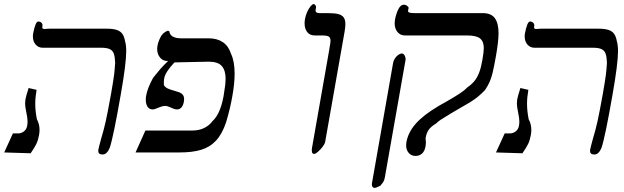

<svg xmlns="http://www.w3.org/2000/svg" viewBox="-24 -744 3044 937"><path d="M148 -237.5Q148 -203 156 -162Q169 -138.5 169 -109.5Q169 -99.5 166.5 -84.5Q162 -59.5 153.5 -41.8Q145 -24 125.5 4L-3.5 0L39 -93H66Q79 -93 92 -102.2Q105 -111.5 108.5 -129.5Q110.5 -139.5 110.5 -151.5Q110.5 -167.5 104.5 -195.5Q98.5 -223.5 98.5 -239Q98.5 -248 100 -258.5Q104 -278.5 112.5 -304L115.5 -314.5L154.5 -305.5Q148 -268.5 148 -237.5ZM136.5 -566.5Q136.5 -574 138 -581.5Q142.5 -606 148.8 -622.5Q155 -639 162.5 -639Q173 -639 179 -632.2Q185 -625.5 183 -616.5L182.5 -611.5Q181.5 -606.5 184.8 -604.5Q188 -602.5 195 -602.5Q198.5 -602.5 206.5 -603.5L217 -604H496Q528 -604 546.2 -597.8Q564.5 -591.5 573.5 -578.2Q582.5 -565 586.5 -542Q592 -524 592 -495Q592 -433 565.5 -283.5Q529.5 -76 511.5 -22.5Q498 10 476.5 10Q455.5 10 455.5 -7.5Q455.5 -11.5 456 -13.5Q457.5 -23 470 -68.5Q482 -107.5 491.8 -151.2Q501.5 -195 518 -286.5Q529.5 -352.5 532.8 -378.8Q536 -405 538 -437.5Q537 -466.5 531.5 -482Q526 -497.5 511.8 -504.2Q497.5 -511 469.5 -511H184.5Q163.5 -511 150 -526.5Q136.5 -542 136.5 -566.5Z M685.5 -107H915.5Q946.5 -107 971.8 -119Q997 -131 1013.5 -153.5Q1051 -187.5 1067 -274.5L1075.5 -331.5Q1077 -346.5 1077 -359.5Q1077 -401 1058.2 -422Q1039.5 -443 994.5 -443L827.5 -439.5Q783 -392.5 777.5 -362.5Q775.5 -352 775.5 -339Q775.5 -331.5 776 -328Q783 -317.5 794.8 -312Q806.5 -306.5 825.5 -301.5Q842 -297 851.8 -293.2Q861.5 -289.5 868 -281.5Q874.5 -273.5 874.5 -260Q874.5 -256.5 873.5 -248.5Q870 -229 861.2 -219.5Q852.5 -210 841 -210Q832.5 -210 825.5 -212.5Q818.5 -215 808.5 -219.5Q807 -220 798.8 -223.5Q790.5 -227 783 -227Q773.5 -227 765.5 -224.5Q757.5 -222 746 -217.5Q739.5 -214.5 733 -212.2Q726.5 -210 721 -210Q704.5 -210 696 -223.2Q687.5 -236.5 687.5 -257.5Q687.5 -269 689.5 -278.5Q695.5 -313 723 -364Q740.5 -386.5 757 -405.5Q773.5 -424.5 796.5 -446.5Q772 -445 757.5 -462.5Q743 -480 743 -504.5Q743 -513 744 -517.5Q747 -537.5 758.5 -561.2Q770 -585 795 -594.5L802.5 -591Q804.5 -573.5 820 -565.2Q835.5 -557 859 -557H994Q1036 -557 1063.8 -538Q1091.5 -519 1103 -482.5Q1121 -445.5 1121 -384.5Q1121 -336.5 1110 -275.5Q1099.5 -214.5 1079.5 -147.5Q1060 -89.5 1030 -57.5Q1000 -25.5 957.2 -12.8Q914.5 0 851.5 0H637.5Z M1659 -597 1562.5 -49.5Q1561 -42 1550.8 -28.2Q1540.5 -14.5 1528.2 -3.8Q1516 7 1510 7Q1504 7 1500.8 3.5Q1497.5 0 1498.5 -5.5Q1497.5 -4.5 1497.5 -11Q1497.5 -17.5 1498.5 -21.5L1582.5 -499.5L1584 -509.5Q1589 -535.5 1589 -545.5Q1589 -560.5 1580.2 -565.8Q1571.5 -571 1547 -571H1512Q1488.5 -571 1475.5 -587.2Q1462.5 -603.5 1462.5 -630Q1462.5 -641.5 1464.5 -651.5Q1467.5 -669 1475.2 -686Q1483 -703 1491.8 -713.5Q1500.5 -724 1506.5 -724Q1512 -724 1515.5 -718.2Q1519 -712.5 1518.5 -708.5L1516.5 -696.5Q1516 -695 1516 -692Q1516 -686.5 1520.5 -683.2Q1525 -680 1536.5 -680H1573.5Q1606.5 -680 1625 -675.8Q1643.5 -671.5 1652.5 -660Q1661.5 -648.5 1661.5 -626.5Q1661.5 -610.5 1658 -592.5Z M1958 -35Q1958 -44 1959 -48.5Q1967.5 -98 2004.8 -140.2Q2042 -182.5 2116 -226.5L2158.5 -250.5Q2196.5 -272.5 2219.5 -287.5Q2242.5 -302.5 2255.5 -316.5Q2277 -331.5 2290.8 -348Q2304.5 -364.5 2314 -388.8Q2323.5 -413 2330 -450.5Q2337 -491 2337 -509.5Q2337 -541.5 2319 -556.2Q2301 -571 2255 -571H1952Q1929.5 -571 1915.8 -587.8Q1902 -604.5 1902 -630.5Q1902 -638.5 1903.5 -647.5Q1909 -677 1920 -699Q1931 -721 1946 -721Q1955.5 -721 1963.2 -715.2Q1971 -709.5 1970 -704.5L1967.5 -692.5Q1966 -685 1974.5 -682.5Q1983 -680 1999.5 -680H2331.5Q2373.5 -680 2391.2 -655Q2409 -630 2409 -582Q2409 -542 2396 -468.5Q2387 -419 2380.8 -392Q2374.5 -365 2366 -345.5Q2357.5 -326 2343 -304.5Q2326 -286.5 2308.2 -272Q2290.5 -257.5 2267.5 -243.5L2192 -199.5Q2179.5 -192 2177.5 -191Q2141 -169 2127 -159.8Q2113 -150.5 2104.5 -141.5Q2079.5 -126.5 2068.5 -111Q2057.5 -95.5 2053.5 -72.5Q2053 -71 2053 -67.5Q2053 -64 2053.8 -58.2Q2054.5 -52.5 2054.5 -47.5Q2054.5 -41.5 2053 -31.5Q2048.5 -5.5 2035.2 5.8Q2022 17 2004 17Q1983.5 17 1970.8 2.5Q1958 -12 1958 -35ZM1791 151.5 1894 -434.5Q1896.5 -449 1904.2 -460.2Q1912 -471.5 1921.2 -477.2Q1930.5 -483 1936 -483Q1943.5 -483 1948 -477.2Q1952.5 -471.5 1954.2 -464.2Q1956 -457 1955.5 -453.5L1854 122.5Q1851.5 135.5 1847 143Q1842.5 150.5 1832 162.5Q1811 173 1804.5 173Q1797 173 1793.2 166.5Q1789.5 160 1791 151.5Z M2548 -237.5Q2548 -203 2556 -162Q2569 -138.5 2569 -109.5Q2569 -99.5 2566.5 -84.5Q2562 -59.5 2553.5 -41.8Q2545 -24 2525.5 4L2396.5 0L2439 -93H2466Q2479 -93 2492 -102.2Q2505 -111.5 2508.5 -129.5Q2510.5 -139.5 2510.5 -151.5Q2510.5 -167.5 2504.5 -195.5Q2498.5 -223.5 2498.5 -239Q2498.5 -248 2500 -258.5Q2504 -278.5 2512.5 -304L2515.5 -314.5L2554.5 -305.5Q2548 -268.5 2548 -237.5ZM2536.5 -566.5Q2536.5 -574 2538 -581.5Q2542.5 -606 2548.8 -622.5Q2555 -639 2562.5 -639Q2573 -639 2579 -632.2Q2585 -625.5 2583 -616.5L2582.5 -611.5Q2581.5 -606.5 2584.8 -604.5Q2588 -602.5 2595 -602.5Q2598.5 -602.5 2606.5 -603.5L2617 -604H2896Q2928 -604 2946.2 -597.8Q2964.5 -591.5 2973.5 -578.2Q2982.5 -565 2986.5 -542Q2992 -524 2992 -495Q2992 -433 2965.5 -283.5Q2929.5 -76 2911.5 -22.5Q2898 10 2876.5 10Q2855.5 10 2855.5 -7.5Q2855.5 -11.5 2856 -13.5Q2857.5 -23 2870 -68.5Q2882 -107.5 2891.8 -151.2Q2901.5 -195 2918 -286.5Q2929.5 -352.5 2932.8 -378.8Q2936 -405 2938 -437.5Q2937 -466.5 2931.5 -482Q2926 -497.5 2911.8 -504.2Q2897.5 -511 2869.5 -511H2584.5Q2563.5 -511 2550 -526.5Q2536.5 -542 2536.5 -566.5Z"/></svg>

Font: JuliaMono BoldItalic
Style: Regular
Weight: 700
Italic angle: -9°
Monospace: yes
Designer: cormullion
Foundry: corm
Version: Version 0.049; ttfautohint (v1.8.4)